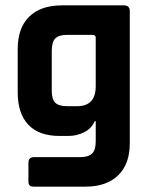

<svg xmlns="http://www.w3.org/2000/svg" viewBox="-20 -530 559 716"><path d="M235 -23H202Q125 -23 85.5 -65Q46 -107 46 -186V-347Q46 -426 89 -468Q132 -510 211 -510H442Q464 -510 464 -489V4Q464 82 420.5 124Q377 166 299 166H107Q95 166 90.5 161.5Q86 157 86 146V77Q86 56 107 56H278Q310 56 323.5 42.5Q337 29 337 -2V-78H333Q322 -51 294 -37Q266 -23 235 -23ZM337 -209V-389Q337 -400 325 -400H231Q199 -400 186 -386.5Q173 -373 173 -341V-192Q173 -160 186 -147Q199 -134 231 -134H268Q337 -134 337 -209Z"/></svg>

Font: Rajdhani
Style: Bold
Weight: 700
Designer: Satya Rajpurohit, Jyotish Sonowal
Foundry: Indian Type Foundry
Version: Version 1.201 February 1, 2022